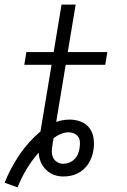

<svg xmlns="http://www.w3.org/2000/svg" viewBox="-31 -755 551 830"><path d="M45 55 -11 35Q14 -28 52.5 -85Q91 -142 144 -187L192 -475H74L83 -530H201L235 -735H296L262 -530H433L424 -475H253L212 -228Q226 -233 241 -235.5Q256 -238 270 -238Q296 -238 319 -229Q342 -220 356 -201Q370 -182 373.5 -157Q377 -132 373 -107Q371 -92 365.5 -77Q360 -62 351.5 -48Q343 -34 330.5 -23Q318 -12 303.5 -5Q289 2 273.5 5Q258 8 242 8Q228 8 214 4.5Q200 1 188.5 -5.5Q177 -12 167.5 -21.5Q158 -31 151 -43Q144 -55 140.5 -68Q137 -81 136 -95Q107 -62 84 -24Q61 14 45 55ZM242 -47Q255 -47 268 -52Q281 -57 291 -67Q301 -77 306 -89.5Q311 -102 313 -115Q315 -128 314.5 -140.5Q314 -153 307.5 -163Q301 -173 289.5 -178Q278 -183 266 -183Q249 -183 232 -176Q215 -169 201 -158Q199 -151 198 -144Q197 -137 196 -130Q193 -115 193 -100.5Q193 -86 198.5 -74Q204 -62 216 -54.5Q228 -47 242 -47Z"/></svg>

Font: Iosevka Slab Light Oblique
Style: Regular
Weight: 300
Italic angle: -9°
Monospace: yes
Designer: Belleve Invis
Foundry: Belleve Invis
Version: Version 11.1.1; ttfautohint (v1.8.3)